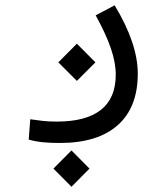

<svg xmlns="http://www.w3.org/2000/svg" viewBox="-20 -316 626 728"><path d="M207.5 226.1Q170.4 226.1 143.1 223.4Q115.7 220.7 88.9 213.4L94.7 136.2Q122.1 140.1 143.8 142.6Q165.5 145 196.3 145Q305.7 145 362.3 100.8Q418.9 56.6 418.9 -33.2Q418.9 -78.1 400.4 -132.6Q381.8 -187 342.8 -257.8L414.6 -295.9Q502.4 -150.9 502.4 -36.6Q502.4 91.3 426.3 158.7Q350.1 226.1 207.5 226.1ZM271.5 -9.3 201.2 -79.6 271.5 -150.4 341.8 -79.6ZM251 392.1 182.6 323.2 251 254.4 319.3 323.2Z"/></svg>

Font: Cascadia Mono NF SemiLight
Style: Regular
Weight: 350
Monospace: yes
Designer: Aaron Bell
Foundry: Saja Typeworks
Version: Version 2404.023; ttfautohint (v1.8.4)